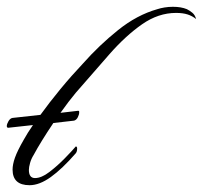

<svg xmlns="http://www.w3.org/2000/svg" viewBox="-59 -542 597 565"><path d="M28 3Q-22 3 -22 -43Q-22 -58 -15 -78Q-8 -98 11 -131Q22 -151 38 -174L-35 -166Q-38 -166 -39 -170V-171Q-39 -177 -34 -185.5Q-29 -194 -22 -195L60 -204Q86 -240 118.5 -279.5Q151 -319 186 -356Q233 -409 288.5 -453.5Q344 -498 404 -515Q413 -518 425 -520Q437 -522 450 -522Q474 -522 491 -515Q499 -511 507 -504.5Q515 -498 518 -486Q507 -495 493 -499.5Q479 -504 459 -504Q407 -504 359 -470.5Q311 -437 263.5 -383Q216 -329 164 -269Q154 -257 142.5 -242Q131 -227 119 -210L171 -216Q174 -216 174 -213V-211Q174 -205 170 -197Q166 -189 159 -187L98 -180Q61 -125 40 -86Q33 -75 29.5 -62.5Q26 -50 26 -42Q26 -18 44 -18Q63 -18 86.5 -36Q110 -54 131.5 -76Q153 -98 164 -111Q168 -111 168 -105Q168 -96 164 -91Q124 -45 90.5 -21Q57 3 28 3Z"/></svg>

Font: Luxurious Script
Style: Regular
Weight: 400
Designer: Robert E. Leuschke
Foundry: Robert E. Leuschke
Version: Version 1.010; ttfautohint (v1.8.3)